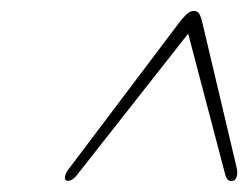

<svg xmlns="http://www.w3.org/2000/svg" viewBox="-20 -730 454 351"><path d="M412.5 -424Q415 -414 412.5 -406.5Q410 -399 403.5 -399Q395.5 -399 392.5 -408L324 -668.5L119.5 -408.5Q112 -399.5 104.5 -399.5Q97.5 -399.5 98.8 -407.2Q100 -415 109 -425.5L310.5 -692.5Q319.5 -703 324.2 -706.5Q329 -710 334.5 -710Q340 -710 343 -706.5Q346 -703 349 -692.5Z"/></svg>

Font: Fraunces 72pt S050 Thin
Style: Italic
Weight: 100
Italic angle: -16°
Version: Version 1.000; ttfautohint (v1.8.3)